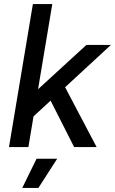

<svg xmlns="http://www.w3.org/2000/svg" viewBox="-20 -720 563 940"><path d="M24 0 141 -700H236L119 0ZM145 -151 93 -216 403 -500H523ZM343 0 204 -274 274 -340 453 0ZM89 200 159 57H260L168 200Z"/></svg>

Font: Figtree Light Medium
Style: Italic
Weight: 500
Italic angle: -9.5°
Version: Version 2.000